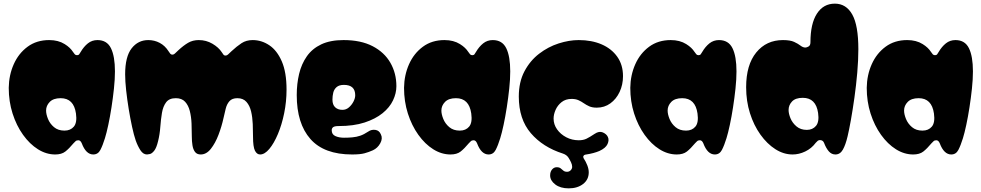

<svg xmlns="http://www.w3.org/2000/svg" viewBox="-20 -834 5384 1054"><path d="M492 14Q452 14 429 -47Q422 -64 410 -64Q400 -64 394.5 -58.5Q389 -53 384 -48Q359 -18 338.5 -2Q318 14 283 14Q234 14 188.5 -14.5Q143 -43 106.5 -94Q70 -145 49 -211Q28 -277 28 -352Q29 -422 55.5 -481.5Q82 -541 131.5 -577.5Q181 -614 250 -614Q300 -614 335 -592Q351 -582 362 -571.5Q373 -561 380 -550Q386 -541 390.5 -536Q395 -531 403 -531Q411 -531 415 -536.5Q419 -542 423 -549Q440 -578 462.5 -596Q485 -614 515 -614Q567 -614 589 -569.5Q611 -525 611 -442Q611 -399 605.5 -347.5Q600 -296 592 -244.5Q584 -193 574.5 -148.5Q565 -104 556 -75Q544 -36 531 -11Q518 14 492 14ZM334 -117Q367 -117 385.5 -139Q404 -161 397 -211Q385 -295 313 -295Q273 -295 253 -274.5Q233 -254 233 -227Q233 -207 243.5 -181Q254 -155 276.5 -136Q299 -117 334 -117Z M1082 14Q1061 14 1050.5 0Q1040 -14 1036.5 -36.5Q1033 -59 1033 -83Q1033 -118 1031.5 -155.5Q1030 -193 1022 -224.5Q1014 -256 996 -275.5Q978 -295 945 -295Q909 -295 892 -272.5Q875 -250 869 -214Q863 -178 860 -137Q857 -96 848 -60Q839 -22 826.5 -6.5Q814 9 803 11.5Q792 14 787 14Q766 14 751 -9Q736 -32 725 -63Q715 -92 705 -138Q695 -184 686.5 -236Q678 -288 672.5 -338Q667 -388 667 -426Q667 -523 702.5 -568.5Q738 -614 794 -614Q828 -614 857 -598.5Q886 -583 905 -553Q910 -545 914.5 -539.5Q919 -534 926 -534Q934 -534 940 -540Q946 -546 959 -558Q987 -584 1012.5 -599Q1038 -614 1071 -614Q1112 -614 1146 -594Q1180 -574 1197 -548Q1202 -541 1206 -535Q1210 -529 1218 -529Q1226 -529 1232 -535Q1238 -541 1251 -553Q1280 -580 1306 -597Q1332 -614 1367 -614Q1416 -614 1458.5 -585.5Q1501 -557 1527 -497Q1553 -437 1553 -342Q1553 -276 1540 -212.5Q1527 -149 1505.5 -98Q1484 -47 1458.5 -16.5Q1433 14 1408 14Q1390 14 1379.5 -7Q1369 -28 1369 -83Q1369 -116 1367.5 -153Q1366 -190 1358.5 -222Q1351 -254 1333 -274.5Q1315 -295 1283 -295Q1254 -295 1239.5 -278.5Q1225 -262 1219 -237Q1213 -212 1207 -186Q1197 -140 1179.5 -94Q1162 -48 1137.5 -17Q1113 14 1082 14Z M1913 14Q1759 14 1684 -71Q1609 -156 1609 -312Q1609 -374 1622 -428.5Q1635 -483 1664.5 -525Q1694 -567 1743.5 -590.5Q1793 -614 1866 -614Q1961 -614 2025.5 -580.5Q2090 -547 2123 -489.5Q2156 -432 2156 -361Q2156 -322 2137.5 -283Q2119 -244 2080 -212.5Q2041 -181 1981.5 -161.5Q1922 -142 1839 -142Q1817 -142 1809 -136Q1801 -130 1801 -119Q1801 -96 1821 -87Q1841 -78 1868 -78Q1895 -78 1914 -80Q1937 -82 1957.5 -89Q1978 -96 2002 -112Q2019 -124 2040.5 -121Q2062 -118 2071 -96Q2082 -74 2067.5 -47.5Q2053 -21 2027 -9Q2005 1 1981 7.5Q1957 14 1913 14ZM1860 -231Q1880 -231 1895.5 -244.5Q1911 -258 1920.5 -276.5Q1930 -295 1930 -311Q1930 -368 1868 -368Q1842 -368 1828 -356Q1814 -344 1809.5 -325.5Q1805 -307 1805 -287Q1805 -259 1820 -245Q1835 -231 1860 -231Z M2662 14Q2622 14 2599 -47Q2592 -64 2580 -64Q2570 -64 2564.5 -58.5Q2559 -53 2554 -48Q2529 -18 2508.5 -2Q2488 14 2453 14Q2404 14 2358.5 -14.5Q2313 -43 2276.5 -94Q2240 -145 2219 -211Q2198 -277 2198 -352Q2199 -422 2225.5 -481.5Q2252 -541 2301.5 -577.5Q2351 -614 2420 -614Q2470 -614 2505 -592Q2521 -582 2532 -571.5Q2543 -561 2550 -550Q2556 -541 2560.5 -536Q2565 -531 2573 -531Q2581 -531 2585 -536.5Q2589 -542 2593 -549Q2610 -578 2632.5 -596Q2655 -614 2685 -614Q2737 -614 2759 -569.5Q2781 -525 2781 -442Q2781 -399 2775.5 -347.5Q2770 -296 2762 -244.5Q2754 -193 2744.5 -148.5Q2735 -104 2726 -75Q2714 -36 2701 -11Q2688 14 2662 14ZM2504 -117Q2537 -117 2555.5 -139Q2574 -161 2567 -211Q2555 -295 2483 -295Q2443 -295 2423 -274.5Q2403 -254 2403 -227Q2403 -207 2413.5 -181Q2424 -155 2446.5 -136Q2469 -117 2504 -117Z M3102 200Q3056 200 3028 178.5Q3000 157 3000 129Q3000 109 3010.5 96.5Q3021 84 3036 84Q3050 84 3057.5 90Q3065 96 3072.5 102.5Q3080 109 3093 109Q3105 109 3113 100.5Q3121 92 3121 82Q3121 70 3114.5 56.5Q3108 43 3101 32Q3091 16 3070 9Q2960 -26 2894 -103Q2828 -180 2828 -304Q2828 -384 2859 -442.5Q2890 -501 2939.5 -539Q2989 -577 3046.5 -595.5Q3104 -614 3157 -614Q3228 -614 3282.5 -590.5Q3337 -567 3368.5 -522.5Q3400 -478 3400 -416Q3400 -369 3381.5 -329.5Q3363 -290 3330.5 -266.5Q3298 -243 3256 -243Q3231 -243 3214.5 -250.5Q3198 -258 3184.5 -267.5Q3171 -277 3155.5 -284Q3140 -291 3118 -291Q3085 -291 3063 -273.5Q3041 -256 3030 -231Q3019 -206 3019 -183Q3019 -151 3038 -124Q3057 -97 3088.5 -80.5Q3120 -64 3157 -64Q3182 -64 3199.5 -72.5Q3217 -81 3244 -99Q3269 -116 3289.5 -107Q3310 -98 3317 -82Q3325 -65 3315 -43Q3305 -21 3270 -5Q3256 1 3237.5 6Q3219 11 3193 15Q3186 16 3183 22Q3180 28 3184 35Q3196 53 3204 73.5Q3212 94 3212 112Q3212 152 3181 176Q3150 200 3102 200Z M3904 14Q3864 14 3841 -47Q3834 -64 3822 -64Q3812 -64 3806.5 -58.5Q3801 -53 3796 -48Q3771 -18 3750.5 -2Q3730 14 3695 14Q3646 14 3600.5 -14.5Q3555 -43 3518.5 -94Q3482 -145 3461 -211Q3440 -277 3440 -352Q3441 -422 3467.5 -481.5Q3494 -541 3543.5 -577.5Q3593 -614 3662 -614Q3712 -614 3747 -592Q3763 -582 3774 -571.5Q3785 -561 3792 -550Q3798 -541 3802.5 -536Q3807 -531 3815 -531Q3823 -531 3827 -536.5Q3831 -542 3835 -549Q3852 -578 3874.5 -596Q3897 -614 3927 -614Q3979 -614 4001 -569.5Q4023 -525 4023 -442Q4023 -399 4017.5 -347.5Q4012 -296 4004 -244.5Q3996 -193 3986.5 -148.5Q3977 -104 3968 -75Q3956 -36 3943 -11Q3930 14 3904 14ZM3746 -117Q3779 -117 3797.5 -139Q3816 -161 3809 -211Q3797 -295 3725 -295Q3685 -295 3665 -274.5Q3645 -254 3645 -227Q3645 -207 3655.5 -181Q3666 -155 3688.5 -136Q3711 -117 3746 -117Z M4566 14Q4545 14 4530 -3Q4515 -20 4504 -49Q4498 -65 4481 -65Q4474 -65 4468.5 -60.5Q4463 -56 4458 -50Q4435 -19 4400.5 -2.5Q4366 14 4331 14Q4282 14 4236.5 -15Q4191 -44 4154.5 -95Q4118 -146 4097 -212.5Q4076 -279 4076 -355Q4076 -478 4131.5 -546Q4187 -614 4278 -614Q4318 -614 4339.5 -604Q4361 -594 4374.5 -583.5Q4388 -573 4401 -573Q4409 -573 4419 -579Q4429 -585 4429 -602Q4429 -704 4464.5 -759Q4500 -814 4563 -814Q4625 -814 4658.5 -754.5Q4692 -695 4692 -564Q4692 -504 4686 -435Q4680 -366 4670.5 -298.5Q4661 -231 4651 -175Q4641 -119 4633 -86Q4622 -39 4607 -12.5Q4592 14 4566 14ZM4409 -121Q4441 -121 4459.5 -143Q4478 -165 4471 -214Q4459 -297 4387 -297Q4347 -297 4328 -277Q4309 -257 4309 -230Q4309 -210 4319.5 -184.5Q4330 -159 4352.5 -140Q4375 -121 4409 -121Z M5202 14Q5162 14 5139 -47Q5132 -64 5120 -64Q5110 -64 5104.5 -58.5Q5099 -53 5094 -48Q5069 -18 5048.5 -2Q5028 14 4993 14Q4944 14 4898.5 -14.5Q4853 -43 4816.5 -94Q4780 -145 4759 -211Q4738 -277 4738 -352Q4739 -422 4765.5 -481.5Q4792 -541 4841.5 -577.5Q4891 -614 4960 -614Q5010 -614 5045 -592Q5061 -582 5072 -571.5Q5083 -561 5090 -550Q5096 -541 5100.5 -536Q5105 -531 5113 -531Q5121 -531 5125 -536.5Q5129 -542 5133 -549Q5150 -578 5172.5 -596Q5195 -614 5225 -614Q5277 -614 5299 -569.5Q5321 -525 5321 -442Q5321 -399 5315.5 -347.5Q5310 -296 5302 -244.5Q5294 -193 5284.5 -148.5Q5275 -104 5266 -75Q5254 -36 5241 -11Q5228 14 5202 14ZM5044 -117Q5077 -117 5095.5 -139Q5114 -161 5107 -211Q5095 -295 5023 -295Q4983 -295 4963 -274.5Q4943 -254 4943 -227Q4943 -207 4953.5 -181Q4964 -155 4986.5 -136Q5009 -117 5044 -117Z"/></svg>

Font: Matemasie
Style: Regular
Weight: 400
Designer: Adam Yeo
Version: Version 1.001; ttfautohint (v1.8.4.7-5d5b)